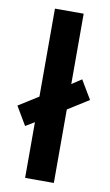

<svg xmlns="http://www.w3.org/2000/svg" viewBox="-98 -804 486 849"><g transform="rotate(10 145.0 -380.0)"><path d="M78 0V-250L38 -226L-11 -309L78 -365V-760H207V-444L251 -473L301 -389L207 -330V0Z"/></g></svg>

Font: Noto Sans Adlam Unjoined SemiBold
Style: Regular
Weight: 600
Version: Version 3.001